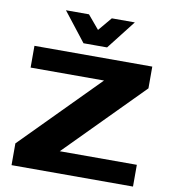

<svg xmlns="http://www.w3.org/2000/svg" viewBox="-94 -962 938 1043"><g transform="rotate(10 375.0 -440.0)"><path d="M40 0V-120L455 -540H50V-660H700V-540L285 -120H710V0ZM185 -880H312L375 -805L438 -880H565L440 -720H310Z"/></g></svg>

Font: Xolonium
Style: Bold
Weight: 700
Designer: Severin Meyer
Version: Version 4.2